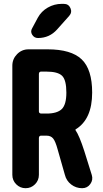

<svg xmlns="http://www.w3.org/2000/svg" viewBox="-20 -990 540 1010"><path d="M315.4 -969.7Q340.8 -969.7 350.6 -947.3Q360.4 -924.8 343.8 -906.2L280.3 -835Q240.2 -790 179.7 -790Q160.2 -790 149.4 -807.1Q138.7 -824.2 149.4 -841.8L178.7 -896.5Q197.3 -930.7 231.4 -950.2Q265.6 -969.7 304.7 -969.7ZM224.6 -392.6Q280.3 -392.6 304.7 -416Q329.1 -439.5 329.1 -502.9Q329.1 -569.3 306.6 -591.3Q284.2 -613.3 224.6 -613.3H196.3Q185.5 -613.3 184.6 -601.6V-404.3Q184.6 -393.6 196.3 -392.6ZM423.8 -194.3 462.9 -69.3Q470.7 -43.9 455.1 -22Q439.5 0 412.1 0Q379.9 0 354.5 -19.5Q329.1 -39.1 321.3 -70.3L283.2 -204.1Q271.5 -247.1 259.3 -261.7Q247.1 -276.4 224.6 -276.4H196.3Q185.5 -276.4 184.6 -264.6V-70.3Q184.6 -41 164.1 -20.5Q143.6 0 114.7 0Q85.9 0 65.4 -20.5Q44.9 -41 44.9 -70.3V-644.5Q44.9 -679.7 69.8 -705.1Q94.7 -730.5 129.9 -730.5H230.5Q354.5 -730.5 409.7 -677.7Q464.8 -625 464.8 -502.9Q464.8 -362.3 377.9 -309.6Q377 -309.6 377 -307.6V-305.7Q397.5 -276.4 423.8 -194.3Z"/></svg>

Font: Rounded-X Mgen+ 2m bold
Style: Bold
Weight: 700
Designer: [Source Han Sans]
Ryoko NISHIZUKA  (kana & ideographs); Paul D. Hunt (Latin, Greek & Cyrillic); Wenlong ZHANG  (bopomofo
Version: Version 1.059.20150602